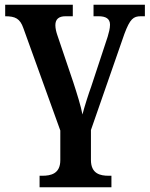

<svg xmlns="http://www.w3.org/2000/svg" viewBox="-20 -556 636 815"><path d="M148 239H453V190H441C406 190 366 182 366 123V-4L508 -412C532 -476 546 -487 578 -487H595V-536H377V-487H398C429 -487 447 -477 447 -451C447 -435 442 -417 437 -400L367 -188C357 -161 338 -102 330 -70C324 -104 306 -161 291 -207L223 -408C219 -420 215 -435 215 -449C215 -475 230 -487 258 -487H289V-536H2V-487C45 -487 65 -477 79 -437L236 -2V124C236 182 195 190 160 190H148Z"/></svg>

Font: Noto Serif Semi
Style: Regular
Weight: 600
Designer: Monotype Design Team
Foundry: Monotype Imaging Inc.
Version: Version 1.002